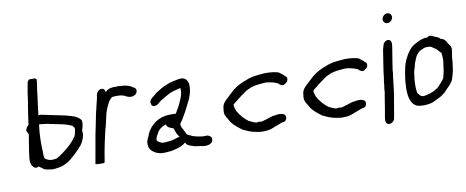

<svg xmlns="http://www.w3.org/2000/svg" viewBox="-65 -961 3214 1324"><g transform="rotate(-10 1542.0 -299.0)"><path d="M99 -321C95 -312 97 -305 101 -300L109 -283C105 -261 102 -238 98 -216C92 -183 88 -150 84 -117C82 -96 86 -72 98 -61C107 -50 117 -41 139 -54V-52C144 -46 154 -45 158 -38H159C162 -36 167 -33 170 -29C182 -24 194 -21 210 -20C219 -18 228 -17 235 -17H236C242 -18 248 -19 253 -19H254C261 -20 269 -21 275 -22C319 -29 356 -56 384 -82C394 -91 402 -98 412 -109C419 -115 427 -123 435 -133C453 -149 465 -174 473 -199C479 -216 477 -237 476 -248C480 -257 483 -269 485 -279C487 -292 489 -305 485 -315V-316C473 -335 450 -347 425 -355L382 -367C325 -378 271 -391 214 -402H212C206 -401 206 -402 197 -400C201 -431 204 -464 209 -495V-496C209 -504 211 -510 212 -518C216 -552 220 -588 226 -622C227 -632 227 -638 228 -642C230 -651 222 -654 213 -656H194C191 -656 188 -657 182 -656C168 -655 164 -639 162 -630L152 -573C150 -562 148 -550 147 -537C145 -523 142 -508 140 -493C137 -478 136 -463 133 -448C130 -433 128 -417 126 -402C125 -395 124 -389 123 -382C121 -371 120 -359 119 -348C112 -343 105 -338 99 -321ZM191 -339C191 -339 195 -338 197 -338H203C206 -338 210 -337 216 -336C231 -334 249 -333 262 -329L291 -323C332 -315 375 -308 406 -293L415 -289L423 -279C429 -274 430 -269 428 -255L426 -248L424 -239C423 -235 422 -231 421 -225L416 -214C403 -195 389 -178 372 -162C353 -144 334 -129 313 -113H312C300 -103 285 -95 270 -86L266 -85C262 -85 259 -84 256 -84H255C252 -83 247 -83 240 -82C218 -82 200 -90 188 -101C184 -109 184 -122 183 -138L184 -141C181 -193 181 -231 185 -291C187 -300 187 -309 188 -319C189 -326 190 -333 191 -339Z M526 -1C534 1 541 2 556 2H562C572 2 589 5 591 -5L604 -81C611 -122 621 -163 630 -203C634 -220 637 -235 642 -248V-249C644 -260 648 -273 651 -287C655 -308 661 -335 668 -353C675 -375 685 -389 694 -410C701 -419 712 -434 721 -437C724 -437 729 -438 732 -438C737 -438 742 -439 746 -439H760C766 -438 771 -438 777 -438C779 -438 780 -437 784 -437C789 -435 793 -435 797 -433H798C802 -432 805 -431 810 -428L819 -423C828 -419 838 -416 849 -416C857 -416 863 -416 871 -421C887 -426 896 -444 893 -458C892 -468 883 -473 873 -478C858 -490 837 -497 813 -500C805 -501 798 -501 790 -502H789C783 -502 779 -502 773 -503H772C764 -503 757 -503 749 -502C749 -502 748 -503 745 -503H744C738 -502 733 -502 727 -501C707 -499 694 -490 682 -478C681 -491 674 -505 657 -505C636 -505 621 -484 618 -466L616 -451C615 -444 613 -436 611 -429L609 -422C608 -417 606 -411 605 -405C602 -392 599 -380 596 -366L595 -365C594 -357 591 -347 589 -337C581 -293 570 -245 561 -199Z M904 -86C903 -66 905 -47 916 -34C935 -11 968 7 1015 4C1023 4 1030 3 1038 2C1056 2 1074 -3 1090 -7C1114 -13 1142 -23 1160 -41C1162 -35 1167 -29 1171 -24C1180 -19 1192 -12 1207 -9C1220 -2 1243 -1 1262 2C1292 10 1344 11 1349 -29C1350 -33 1348 -37 1347 -41L1348 -43C1341 -51 1328 -65 1305 -61H1296C1294 -60 1292 -60 1292 -60L1291 -61L1273 -63L1256 -66C1245 -68 1230 -72 1220 -75C1208 -80 1196 -88 1183 -93C1180 -99 1176 -105 1174 -111V-113C1172 -116 1169 -117 1168 -121L1169 -122C1160 -140 1150 -148 1150 -172C1154 -179 1159 -187 1165 -194V-195H1166C1188 -230 1206 -264 1225 -303L1239 -331C1247 -352 1253 -369 1257 -393C1259 -404 1258 -414 1259 -423V-424C1258 -456 1240 -485 1198 -480C1164 -473 1138 -470 1108 -457C1075 -445 1051 -428 1023 -411H1022V-410C1011 -396 963 -374 975 -345C977 -314 1016 -324 1031 -341C1041 -351 1049 -356 1066 -365C1079 -374 1095 -383 1108 -389V-390H1109C1132 -403 1160 -407 1191 -416H1194V-407V-392V-386C1189 -360 1180 -337 1169 -316V-315C1160 -293 1144 -269 1132 -247C1131 -247 1127 -248 1124 -248H1090C1012 -248 953 -204 924 -141C922 -136 922 -131 920 -128C913 -114 907 -104 904 -87ZM970 -96 971 -101C972 -108 979 -123 984 -130H985V-131C997 -159 1021 -177 1052 -187C1052 -187 1053 -182 1054 -180C1058 -164 1079 -158 1098 -151L1100 -149C1106 -129 1115 -105 1128 -89H1129C1130 -89 1130 -88 1131 -87C1107 -82 1081 -69 1058 -69L1052 -68L1037 -67L1032 -66H1021C1018 -65 1015 -65 1012 -66H1011C1006 -66 1000 -66 998 -69H997L996 -70H995V-71C988 -73 982 -76 979 -80C974 -83 969 -88 970 -96Z M1462 -223C1456 -190 1463 -174 1477 -154C1482 -146 1487 -135 1493 -126C1508 -105 1532 -85 1552 -70C1559 -64 1568 -56 1581 -53C1609 -37 1650 -26 1693 -22C1722 -22 1743 -23 1766 -31C1791 -40 1819 -52 1844 -61L1856 -62C1869 -65 1875 -76 1877 -87C1882 -113 1855 -121 1833 -121C1817 -121 1804 -116 1790 -116H1788C1764 -107 1733 -99 1707 -91C1702 -91 1696 -92 1689 -93H1687C1682 -92 1677 -91 1673 -91C1669 -91 1665 -91 1662 -92C1647 -97 1631 -105 1617 -112C1588 -134 1563 -162 1545 -195C1541 -208 1534 -224 1535 -239L1538 -243C1564 -263 1589 -285 1618 -304C1637 -320 1652 -326 1678 -337C1705 -346 1735 -348 1769 -351H1788C1807 -348 1826 -345 1843 -339C1848 -336 1854 -334 1860 -333C1862 -331 1864 -329 1867 -327C1871 -322 1883 -313 1895 -313H1896C1901 -314 1907 -316 1912 -321C1922 -326 1930 -336 1931 -347C1933 -359 1929 -367 1919 -372C1909 -384 1895 -393 1882 -403L1881 -404C1854 -413 1822 -416 1787 -416C1737 -412 1691 -410 1650 -391C1614 -379 1584 -363 1554 -340H1553V-339C1540 -326 1523 -313 1510 -299C1489 -280 1463 -260 1462 -223Z M2021 -223C2015 -190 2022 -174 2036 -154C2041 -146 2046 -135 2052 -126C2067 -105 2091 -85 2111 -70C2118 -64 2127 -56 2140 -53C2168 -37 2209 -26 2252 -22C2281 -22 2302 -23 2325 -31C2350 -40 2378 -52 2403 -61L2415 -62C2428 -65 2434 -76 2436 -87C2441 -113 2414 -121 2392 -121C2376 -121 2363 -116 2349 -116H2347C2323 -107 2292 -99 2266 -91C2261 -91 2255 -92 2248 -93H2246C2241 -92 2236 -91 2232 -91C2228 -91 2224 -91 2221 -92C2206 -97 2190 -105 2176 -112C2147 -134 2122 -162 2104 -195C2100 -208 2093 -224 2094 -239L2097 -243C2123 -263 2148 -285 2177 -304C2196 -320 2211 -326 2237 -337C2264 -346 2294 -348 2328 -351H2347C2366 -348 2385 -345 2402 -339C2407 -336 2413 -334 2419 -333C2421 -331 2423 -329 2426 -327C2430 -322 2442 -313 2454 -313H2455C2460 -314 2466 -316 2471 -321C2481 -326 2489 -336 2490 -347C2492 -359 2488 -367 2478 -372C2468 -384 2454 -393 2441 -403L2440 -404C2413 -413 2381 -416 2346 -416C2296 -412 2250 -410 2209 -391C2173 -379 2143 -363 2113 -340H2112V-339C2099 -326 2082 -313 2069 -299C2048 -280 2022 -260 2021 -223Z M2650 -644C2647 -625 2659 -609 2679 -609C2696 -609 2713 -624 2716 -641C2719 -660 2706 -676 2687 -676C2670 -676 2653 -661 2650 -644ZM2616 -432C2608 -385 2601 -338 2594 -291C2592 -279 2591 -267 2590 -256L2588 -241L2584 -216C2583 -201 2581 -182 2578 -167V-166C2578 -159 2578 -154 2577 -145L2573 -123C2568 -91 2563 -60 2558 -30L2547 34C2544 53 2547 78 2571 78C2588 78 2606 63 2609 46L2622 -30C2628 -62 2633 -93 2638 -123L2640 -140C2641 -145 2642 -149 2642 -156C2644 -167 2645 -185 2647 -197V-198C2648 -210 2650 -221 2651 -233C2652 -241 2653 -250 2655 -259V-260C2655 -267 2656 -276 2657 -285C2664 -329 2670 -374 2678 -418L2682 -444C2686 -465 2686 -494 2659 -494C2649 -494 2640 -488 2635 -481C2635 -482 2629 -479 2629 -477V-476C2624 -462 2619 -447 2616 -432Z M2733 -218C2730 -201 2729 -188 2729 -175C2722 -106 2729 -8 2810 -8C2828 -6 2845 -7 2861 -10C2882 -12 2895 -19 2912 -26V-27C2947 -43 2972 -55 2998 -86C3016 -105 3039 -123 3050 -152L3051 -157C3055 -166 3058 -179 3061 -190C3062 -195 3064 -201 3065 -208L3068 -226C3070 -236 3070 -246 3072 -256C3073 -267 3075 -277 3075 -287C3076 -293 3076 -299 3076 -305L3078 -310C3079 -315 3078 -319 3079 -323C3081 -330 3082 -337 3083 -347C3089 -369 3074 -386 3066 -396H3065C3059 -413 3045 -435 3022 -438H3021L3019 -439C3010 -452 2999 -454 2986 -459H2985C2978 -461 2948 -485 2930 -463H2922L2917 -464H2916C2881 -459 2852 -442 2826 -426C2815 -418 2806 -409 2798 -398C2774 -368 2751 -321 2743 -275C2739 -257 2736 -239 2733 -218ZM2802 -251C2805 -260 2808 -271 2812 -283V-284C2814 -298 2821 -317 2827 -328V-329C2837 -358 2858 -382 2883 -390C2890 -393 2898 -398 2901 -398H2902C2906 -399 2910 -399 2915 -399H2930C2943 -399 2952 -393 2958 -387L2978 -375C2983 -369 2993 -359 2998 -353C3001 -349 3006 -346 3010 -341V-331V-330C3013 -312 3013 -287 3009 -264L3008 -262C3006 -250 3005 -239 3004 -228L3001 -210C3000 -207 2999 -203 2998 -198C2995 -188 2994 -179 2991 -170L2990 -167C2976 -147 2956 -124 2937 -107C2934 -105 2928 -102 2923 -99L2908 -90C2901 -87 2895 -86 2890 -84V-83H2889C2883 -80 2879 -79 2874 -78C2860 -74 2844 -69 2828 -71C2815 -74 2806 -87 2797 -98C2793 -119 2791 -144 2793 -171C2792 -183 2794 -199 2797 -214C2798 -228 2800 -240 2802 -251Z"/></g></svg>

Font: Scribbler
Style: BdIta
Weight: 700
Designer: Mew Too
Foundry: Cannot Into Space Fonts
Version: Version 1.001